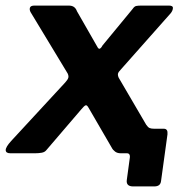

<svg xmlns="http://www.w3.org/2000/svg" viewBox="-41 -550 683 689"><path d="M437 119Q411 119 414 96L425 15Q426 9 423.5 4.5Q421 0 414 0L484 -102Q490 -93 496 -90.5Q502 -88 513 -88H547Q562 -88 560 -68L537 99Q536 109 530 114Q524 119 512 119ZM526 -30Q537 -11 535.5 -5.5Q534 0 517 0H392Q380 0 372 -6Q364 -12 360 -20L277 -163Q271 -174 266 -172Q261 -170 251 -158L126 -12Q120 -4 109 -2Q98 0 86 0H-4Q-20 0 -20.5 -11Q-21 -22 -1 -44L193 -254Q202 -264 204 -270.5Q206 -277 202 -286L69 -506Q64 -515 66.5 -522.5Q69 -530 83 -530H205Q218 -530 225 -524.5Q232 -519 235 -510L310 -379Q314 -373 318.5 -376Q323 -379 327 -387L435 -518Q441 -527 447.5 -528.5Q454 -530 468 -530H565Q580 -530 579.5 -521Q579 -512 572 -503L393 -301Q384 -292 382.5 -286Q381 -280 385 -271L526 -30Z"/></svg>

Font: Libre Franklin
Style: Bold Italic
Weight: 700
Italic angle: -8°
Designer: Pablo Impallari, Rodrigo Fuenzalida, Nhung Nguyen
Foundry: Impallari Type
Version: Version 3.000